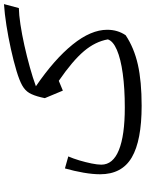

<svg xmlns="http://www.w3.org/2000/svg" viewBox="94 -806 718 946"><g transform="rotate(-90 453.0 -333.0)"><path d="M905.8 -672.4 886.2 -599.1Q854 -598.6 805.4 -591.3Q756.8 -584 702.1 -571.8Q647.5 -559.6 594.7 -544.9Q542 -530.3 501 -515.1Q633.8 -424.3 706.5 -334.2Q779.3 -244.1 779.3 -163.6Q779.3 -112.3 752.4 -72.8Q689.9 -31.2 607.7 -12.7Q525.4 5.9 404.8 5.9Q233.4 5.9 150.4 -42.7Q67.4 -91.3 67.4 -198.7Q67.4 -234.9 75.2 -280.3Q83 -325.7 96.2 -372.1L155.3 -355.5Q145 -332 135.7 -301Q126.5 -270 120.6 -241Q114.7 -211.9 114.7 -192.9Q114.7 -135.3 186.8 -106.2Q258.8 -77.1 396 -77.1Q490.7 -77.1 563.5 -87.2Q636.2 -97.2 679.9 -116Q723.6 -134.8 731.9 -160.6Q721.2 -222.2 674.1 -278.1Q627 -334 527.8 -402.3L479.5 -382.3L442.4 -471.2L446.8 -490.7Q455.6 -526.9 468 -547.9Q480.5 -568.8 505.4 -582.8Q530.3 -596.7 575.7 -610.4Q626 -625.5 684.8 -638.4Q743.7 -651.4 801.3 -660.4Q858.9 -669.4 905.8 -672.4Z"/></g></svg>

Font: Pinar Regular
Style: Regular
Weight: 400
Designer: Amin Abedi
Version: Version 3.000